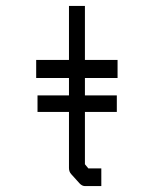

<svg xmlns="http://www.w3.org/2000/svg" viewBox="-20 -679 526 650"><path d="M267.5 -123 279 -109H323V-49H268Q258 -49 249.5 -58L221.5 -89Q213.5 -97.5 213.5 -110V-300H107V-356H213.5V-415H102.5V-476H213.5V-659H267.5V-476H378V-415H267.5V-356H375.5V-300H267.5Z"/></svg>

Font: 3270 Nerd Font Mono SemCond
Style: Regular
Weight: 400
Monospace: yes
Version: Version 3.0.1;Nerd Fonts 3.1.1